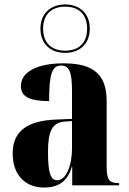

<svg xmlns="http://www.w3.org/2000/svg" viewBox="-20 -834 581 864"><path d="M273 -596C336 -596 384 -634 384 -705C384 -776 336 -814 273 -814C211 -814 162 -776 162 -705C162 -634 211 -596 273 -596ZM273 -606C214 -606 174 -639 174 -705C174 -771 214 -804 273 -804C333 -804 372 -771 372 -705C372 -639 333 -606 273 -606ZM178 10C237 10 283 -13 303 -83H305V0H516V-10H513C473 -10 460 -25 460 -81V-379C460 -504 395 -549 265 -549C160 -549 74 -517 74 -446C74 -398 116 -379 201 -379C201 -501 214 -539 255 -539C291 -539 304 -512 304 -424V-299L232 -296C102 -291 37 -243 37 -144C37 -43 97 10 178 10ZM238 -23C209 -23 196 -51 196 -150C196 -245 215 -283 272 -287L304 -289V-165C304 -88 277 -23 238 -23Z"/></svg>

Font: Noto Serif Display Condensed ExtraBold
Style: Regular
Weight: 800
Width: 3
Designer: Monotype Design Team
Foundry: Monotype Imaging Inc.
Version: Version 2.009